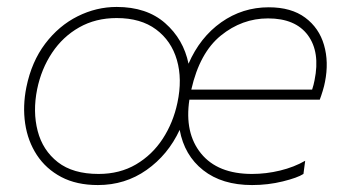

<svg xmlns="http://www.w3.org/2000/svg" viewBox="-20 -524 990 553"><path d="M262 9Q200.5 9 156.5 -14.2Q112.5 -37.5 86.2 -77.5Q60 -117.5 52.5 -168Q45 -218.5 56 -273Q71 -346.5 110.2 -398.2Q149.5 -450 203.5 -477Q257.5 -504 316 -504Q402.5 -504 455.5 -457.5Q508.5 -411 523 -340.5Q556 -416.5 617.2 -459.8Q678.5 -503 754 -503Q819 -503 859 -473.2Q899 -443.5 913.2 -394.5Q927.5 -345.5 916 -288Q914 -277 909.5 -262.2Q905 -247.5 901 -237H525.5Q511 -141 559 -82Q607 -23 706 -23Q746.5 -23 786.8 -32.8Q827 -42.5 859 -61L854 -23Q837 -12 794.5 -1.5Q752 9 706 9Q619.5 9 565.2 -33.8Q511 -76.5 497.5 -150Q464 -78 402.2 -34.5Q340.5 9 262 9ZM264 -23Q325 -23 371.8 -50.5Q418.5 -78 448.8 -124.5Q479 -171 491 -228Q505.5 -296 489.5 -351.2Q473.5 -406.5 429.5 -439.2Q385.5 -472 316 -472Q255.5 -472 208.2 -445.2Q161 -418.5 130 -372Q99 -325.5 87 -267Q74 -202.5 88.5 -146.8Q103 -91 146.5 -57Q190 -23 264 -23ZM752 -471Q677 -471 616 -421.5Q555 -372 531 -266H879Q883.5 -279.5 886 -293Q902.5 -374 866.8 -422.5Q831 -471 752 -471Z"/></svg>

Font: Commissioner Thin
Style: Italic
Weight: 100
Italic angle: -12°
Designer: Kostas Bartsokas
Foundry: Kostas Bartsokas
Version: Version 1.000; ttfautohint (v1.8.3)